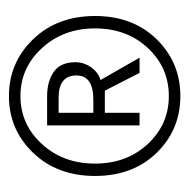

<svg xmlns="http://www.w3.org/2000/svg" viewBox="-17 -735 426 432"><g transform="rotate(-90 196.0 -519.0)"><path d="M16.1 -518.1Q16.1 -603.5 68.4 -657.7Q120.6 -711.9 195.8 -711.9Q271 -711.9 323.5 -657.7Q376 -603.5 376 -518.1Q376 -433.1 323.7 -379.6Q271.5 -326.2 195.8 -326.2Q120.1 -326.2 68.1 -379.6Q16.1 -433.1 16.1 -518.1ZM195.8 -352.1Q259.8 -352.1 304 -399.4Q348.1 -446.8 348.1 -518.1Q348.1 -589.4 303.7 -637.7Q259.3 -686 195.8 -686Q132.3 -686 88.1 -637.9Q43.9 -589.8 43.9 -518.1Q43.9 -446.8 88.1 -399.4Q132.3 -352.1 195.8 -352.1ZM129.9 -418V-626H195.8Q228.5 -626 250.2 -611.1Q272 -596.2 272 -562Q272 -543 260.3 -526.6Q248.5 -510.3 231.9 -505.9L282.2 -418H248L208 -496.1H158.2V-418ZM158.2 -522H188Q242.2 -522 242.2 -560.1Q242.2 -600.1 191.9 -600.1H158.2Z"/></g></svg>

Font: Source Sans 3 ExtraLight
Style: Regular
Weight: 200
Designer: Paul D. Hunt
Foundry: Adobe
Version: Version 3.052;hotconv 1.1.0;makeotfexe 2.6.0